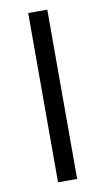

<svg xmlns="http://www.w3.org/2000/svg" viewBox="-82 -741 428 782"><g transform="rotate(-10 132.0 -350.0)"><path d="M93 0H172V-700H93Z"/></g></svg>

Font: Unageo
Style: Regular
Weight: 400
Designer: Richard Sepsi
Foundry: Richard Sepsi
Version: Version 2.000